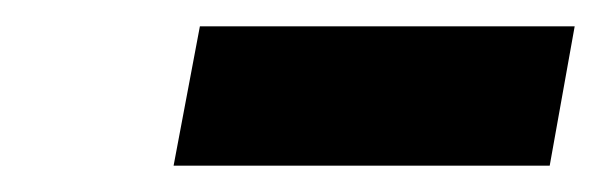

<svg xmlns="http://www.w3.org/2000/svg" viewBox="-20 -741 457 146"><path d="M112 -615H398L417 -721H132Z"/></svg>

Font: Fixel Text 20240404
Style: Bold Italic
Weight: 700
Width: 4
Italic angle: -10°
Designer: AlfaBravo + MacPaw
Foundry: Kyrylo Tkachov, Marchela Mozhyna, Serhii Makarenko, Maria Weinstein, Zakhar Kryvoshyya
Version: Version 1.211;Glyphs 3.2 (3225)